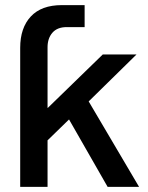

<svg xmlns="http://www.w3.org/2000/svg" viewBox="-20 -731 580 751"><path d="M130 -147V-309H167L382 -518H514L296 -304L278 -291ZM401 0 231 -297 297 -385 524 0ZM59 0V-544Q59 -622 100.5 -666.5Q142 -711 222 -711H311V-625H241Q204 -625 185 -603Q166 -581 166 -546V0Z"/></svg>

Font: TikTok Sans 24pt Medium
Style: Regular
Weight: 500
Version: Version 4.000